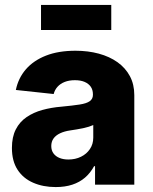

<svg xmlns="http://www.w3.org/2000/svg" viewBox="-20 -756 625 786"><path d="M208 9.8Q156.2 9.8 115.5 -8.1Q74.7 -25.9 51.8 -61.3Q28.8 -96.7 28.8 -150.4Q28.8 -195.3 44.7 -226.3Q60.5 -257.3 88.9 -276.6Q117.2 -295.9 153.6 -305.9Q189.9 -315.9 231.4 -319.3Q277.8 -323.7 306.2 -328.1Q334.5 -332.5 347.4 -341.8Q360.4 -351.1 360.4 -367.7V-369.6Q360.4 -388.2 351.6 -400.9Q342.8 -413.6 326.4 -420.7Q310.1 -427.7 286.6 -427.7Q263.2 -427.7 245.1 -420.7Q227.1 -413.6 215.6 -400.9Q204.1 -388.2 199.7 -371.1L44.9 -387.7Q54.7 -436 85.9 -472.2Q117.2 -508.3 168.2 -528.3Q219.2 -548.3 289.1 -548.3Q340.3 -548.3 384.5 -536.4Q428.7 -524.4 461.2 -501.2Q493.7 -478 511.7 -444.3Q529.8 -410.6 529.8 -366.7V0H369.1V-75.7H365.2Q350.1 -47.9 327.9 -28.8Q305.7 -9.8 275.9 0Q246.1 9.8 208 9.8ZM259.8 -103Q288.6 -103 311.5 -114.3Q334.5 -125.5 348.1 -145.8Q361.8 -166 361.8 -192.9V-244.1Q354.5 -240.7 343.8 -237.3Q333 -233.9 320.3 -231.2Q307.6 -228.5 294.2 -226.3Q280.8 -224.1 268.1 -222.2Q243.7 -218.8 226.1 -210.4Q208.5 -202.1 199.2 -189.2Q189.9 -176.3 189.9 -158.2Q189.9 -140.1 199 -127.9Q208 -115.7 223.6 -109.4Q239.3 -103 259.8 -103ZM435.5 -735.8V-633.3H147.9V-735.8Z"/></svg>

Font: Inter 17pt ExtraBold
Style: Regular
Weight: 800
Version: Version 4.001;git-66647c0bb